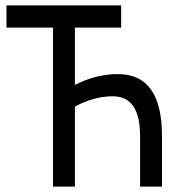

<svg xmlns="http://www.w3.org/2000/svg" viewBox="-20 -690 640 710"><path d="M428 -670H4V-588H176V0H257V-296C304 -321 351 -334 397 -334C465 -334 498 -285 498 -186V0H579V-187C579 -340 525 -416 416 -416C363 -416 310 -403 257 -376V-588H428Z"/></svg>

Font: LT Wave Mono
Style: Regular
Weight: 400
Designer: Daniel Lyons
Version: Version 2.5 (Glyphs App)